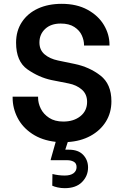

<svg xmlns="http://www.w3.org/2000/svg" viewBox="-20 -734 642 1003"><path d="M334 8 321 48H340Q389 48 414.5 75Q440 102 440 141Q440 185 408.5 217Q377 249 318 249Q299 249 281 245Q263 241 253 236L254 175Q286 183 318 183Q348 183 364 171Q380 159 380 139Q380 119 365.5 111Q351 103 333 103H245V99L271 7Q199 -1 148 -35Q97 -69 71.5 -119Q46 -169 46 -223V-229H179V-223Q179 -195 193 -166.5Q207 -138 236.5 -118.5Q266 -99 311 -99Q365 -99 400 -127Q435 -155 435 -202Q435 -242 407.5 -266Q380 -290 339 -298L248 -316Q183 -330 123.5 -371.5Q64 -413 64 -511Q64 -573 94.5 -619Q125 -665 178.5 -689.5Q232 -714 302 -714Q381 -714 437.5 -683Q494 -652 523 -603Q552 -554 552 -500V-496H419V-499Q419 -523 407.5 -549Q396 -575 368.5 -593Q341 -611 297 -611Q246 -611 216 -583Q186 -555 186 -512Q186 -473 213 -450Q240 -427 283 -418L370 -400Q447 -384 504.5 -339.5Q562 -295 562 -205Q562 -145 533 -98.5Q504 -52 452.5 -24Q401 4 334 8Z"/></svg>

Font: Be Vietnam SemiBold
Style: Regular
Weight: 600
Designer: Gabriel Lam
Foundry: TypeRant
Version: Version 4.000